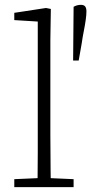

<svg xmlns="http://www.w3.org/2000/svg" viewBox="-20 -773 377 793"><path d="M314 -753Q327 -753 332 -746Q337 -739 337 -726Q337 -712 334 -690.5Q331 -669 326 -644Q321 -619 317 -591L305 -523H282L284 -745Q291 -749 298.5 -751Q306 -753 314 -753ZM39 0V-33L153 -38H171L284 -33V0ZM135 0Q135 -32 135.5 -68.5Q136 -105 136 -143Q136 -181 136 -215V-684L39 -690V-720L170 -740L190 -736L188 -608V-215Q188 -181 188.5 -143Q189 -105 189 -68.5Q189 -32 190 0Z"/></svg>

Font: Source Serif 4 Light
Style: Regular
Weight: 300
Designer: Frank Grießhammer
Foundry: Adobe Systems Incorporated
Version: Version 4.004;hotconv 1.0.116;makeotfexe 2.5.65601